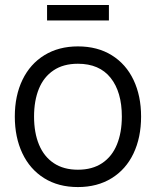

<svg xmlns="http://www.w3.org/2000/svg" viewBox="-20 -743 632 778"><path d="M170.7 -660V-722.7H421.3V-660ZM295.7 15Q216.5 15 158.8 -21.1Q101.2 -57.2 70.6 -121.9Q40 -186.7 40 -270.7Q40 -355.2 71.1 -419.6Q102.2 -484 160.1 -519.5Q218 -555 295.7 -555Q375.2 -555 432.9 -519.1Q490.7 -483.2 521.2 -418.8Q551.7 -354.5 551.7 -270.7Q551.7 -185.7 520.9 -121.1Q490.2 -56.5 432.2 -20.8Q374.3 15 295.7 15ZM295.7 -55.3Q354.2 -55.3 394.1 -82.1Q434 -108.8 453.8 -157.4Q473.7 -206 473.7 -270.7Q473.7 -370.5 428.2 -427.6Q382.7 -484.7 295.7 -484.7Q236.5 -484.7 196.8 -457.8Q157 -431 137.5 -383Q118 -335 118 -270.7Q118 -205 138.2 -156.5Q158.5 -108 198.2 -81.7Q238 -55.3 295.7 -55.3Z"/></svg>

Font: Hauora
Style: Regular
Weight: 400
Designer: Wayne Shih
Foundry: WCYS
Version: Version 1.001